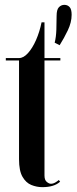

<svg xmlns="http://www.w3.org/2000/svg" viewBox="-20 -763 316 792"><path d="M205.5 -587Q211.5 -610 212.5 -641.2Q213.5 -672.5 213.5 -697Q213.5 -723.5 223 -733.2Q232.5 -743 245.5 -743Q258.5 -743 267 -734Q275.5 -725 275.5 -702Q275.5 -671 259.8 -638Q244 -605 226 -576.5ZM154.5 9Q131.5 9 109.2 0Q87 -9 72.8 -33.8Q58.5 -58.5 58.5 -106V-513.5H4V-523.5H58.5Q77 -523.5 95.5 -544Q114 -564.5 128.8 -598.2Q143.5 -632 151.5 -671H163.5V-523.5H229V-513.5H163.5V-39Q163.5 -20.5 172.8 -12.8Q182 -5 190 -5Q199.5 -5 209 -10.8Q218.5 -16.5 222.5 -20.5L228 -13.5Q203.5 9 154.5 9Z"/></svg>

Font: Imbue 100pt SemiBold
Style: Regular
Weight: 600
Designer: Tyler Finck
Foundry: Etcetera Type Company
Version: Version 1.102; ttfautohint (v1.8.3)